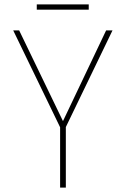

<svg xmlns="http://www.w3.org/2000/svg" viewBox="-20 -852 570 872"><path d="M253 0V-274L40 -714H67L266 -302L462 -714H491L279 -275V0ZM147 -808V-832H383V-808Z"/></svg>

Font: Noto Sans Mono Condensed Thin
Style: Regular
Weight: 100
Width: 3
Designer: Monotype Design Team
Foundry: Monotype Imaging Inc.
Version: Version 2.014; ttfautohint (v1.8.4.7-5d5b)